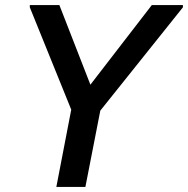

<svg xmlns="http://www.w3.org/2000/svg" viewBox="-20 -740 744 760"><path d="M262 -306 98 -711V-720H215L351 -371L311 -370L581 -720H704V-711L377 -302L318 0H203Z"/></svg>

Font: Kufam Medium
Style: Italic
Weight: 500
Italic angle: -11°
Designer: Artur Schmal
Foundry: Original Type
Version: Version 1.301; ttfautohint (v1.8.3)